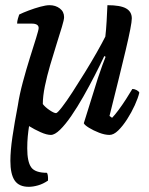

<svg xmlns="http://www.w3.org/2000/svg" viewBox="-20 -520 574 740"><path d="M176 0Q160 0 136.5 -10.5Q113 -21 92 -34Q89 -15 87 6Q85 27 85 52Q85 103 100 124.5Q115 146 161 146Q166 154 165 176Q146 189 126.5 194.5Q107 200 91 200Q53 200 36.5 175.5Q20 151 20 100Q20 61 28 7Q36 -47 49 -115Q55 -155 68 -203.5Q81 -252 95 -296.5Q109 -341 119 -373Q129 -405 129 -412Q129 -429 102 -429H46Q46 -438 49 -448Q52 -458 54 -464Q68 -471 90.5 -479.5Q113 -488 135 -494Q157 -500 171 -500Q194 -500 210.5 -487.5Q227 -475 227 -454Q227 -444 218.5 -416Q210 -388 198 -350Q186 -312 173.5 -269.5Q161 -227 153 -188Q145 -149 145 -119Q154 -107 171 -95.5Q188 -84 196 -84Q201 -84 218.5 -106.5Q236 -129 259 -164.5Q282 -200 307 -240.5Q332 -281 353 -318Q374 -355 386 -379Q389 -404 391 -439Q393 -474 394 -500Q444 -500 466 -487.5Q488 -475 488 -449Q488 -426 464.5 -327Q441 -228 402 -73L412 -66Q422 -76 436.5 -95.5Q451 -115 465.5 -137.5Q480 -160 490 -177Q499 -177 507 -172.5Q515 -168 517 -163Q512 -142 499.5 -114.5Q487 -87 470 -60.5Q453 -34 435.5 -17Q418 0 402 0Q384 0 362 -8.5Q340 -17 323 -27.5Q306 -38 303 -45L357 -218Q366 -245 374.5 -268.5Q383 -292 387 -301L382 -304Q366 -270 345 -229Q324 -188 301 -147.5Q278 -107 255 -73.5Q232 -40 211.5 -20Q191 0 176 0Z"/></svg>

Font: Texturina 72pt 72pt SemiBold
Style: Italic
Weight: 600
Italic angle: -11°
Designer: Guillermo Torres Carreño
Foundry: Omnibus-Type
Version: Version 1.002; ttfautohint (v1.8.3)